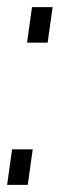

<svg xmlns="http://www.w3.org/2000/svg" viewBox="-28 -520 168 540"><path d="M64 -100 50 0H-8L6 -100ZM120 -500 106 -400H48L62 -500Z"/></svg>

Font: Pathway Extreme Condensed Thin
Style: Italic
Weight: 250
Width: 3
Italic angle: -8°
Version: Version 1.001;gftools[0.9.26]